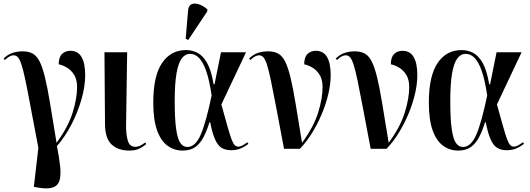

<svg xmlns="http://www.w3.org/2000/svg" viewBox="-29 -826 2942 1066"><path d="M179 215 159 211 184 -5Q158 -140 141 -232Q124 -324 112 -381Q100 -438 90 -468Q80 -498 70 -508.5Q60 -519 46 -519Q36 -519 24.5 -513Q13 -507 -2 -493L-9 -501Q14 -524 41 -532.5Q68 -541 96 -541Q130 -541 152.5 -528.5Q175 -516 191 -484.5Q207 -453 221 -395.5Q235 -338 249.5 -249Q264 -160 285 -33Q350 -122 374.5 -201.5Q399 -281 399 -342Q399 -383 383.5 -409Q368 -435 344.5 -449.5Q321 -464 297 -469Q297 -509 315.5 -526.5Q334 -544 361 -544Q404 -544 424 -509Q444 -474 444 -409Q444 -347 423.5 -275Q403 -203 367.5 -134.5Q332 -66 287 -15Q300 50 305 98Q310 146 301.5 175.5Q293 205 264 215Q235 225 179 215Z M689 10Q628 10 591.5 -23Q555 -56 554 -135L551 -536H677L671 -133Q670 -83 680 -47Q690 -11 721 -11Q738 -11 751 -18Q764 -25 777 -35L783 -26Q766 -11 744 -0.5Q722 10 689 10Z M985 10Q938 10 901 -17Q864 -44 843 -102.5Q822 -161 822 -257Q822 -404 870.5 -476Q919 -548 1004 -548Q1037 -548 1067 -533Q1097 -518 1120.5 -477Q1144 -436 1157 -358H1162L1198 -536H1337L1200 -246Q1221 -171 1234 -124.5Q1247 -78 1256 -54Q1265 -30 1273.5 -21Q1282 -12 1294 -12Q1306 -12 1320 -20Q1334 -28 1345 -36L1350 -27Q1334 -14 1310 -3Q1286 8 1254 8Q1224 8 1202.5 -4.5Q1181 -17 1165.5 -51Q1150 -85 1138 -147H1134Q1120 -102 1102 -66.5Q1084 -31 1056.5 -10.5Q1029 10 985 10ZM1011 -10Q1056 -10 1085.5 -78.5Q1115 -147 1146 -296Q1133 -384 1115 -434Q1097 -484 1075 -505.5Q1053 -527 1026 -527Q999 -527 980 -501.5Q961 -476 951 -419Q941 -362 941 -265Q941 -165 949 -109.5Q957 -54 972.5 -32Q988 -10 1011 -10ZM1016 -604 1002 -611 1015 -766Q1017 -794 1033.5 -802Q1050 -810 1074 -802.5Q1098 -795 1122 -775V-763Z M1548 0Q1522 -137 1504.5 -229.5Q1487 -322 1475 -379.5Q1463 -437 1453 -467.5Q1443 -498 1433 -508.5Q1423 -519 1409 -519Q1399 -519 1387.5 -513Q1376 -507 1361 -493L1354 -501Q1377 -524 1404 -532.5Q1431 -541 1459 -541Q1493 -541 1515.5 -528.5Q1538 -516 1554 -484.5Q1570 -453 1584 -395.5Q1598 -338 1612.5 -249Q1627 -160 1648 -33Q1713 -122 1737.5 -201.5Q1762 -281 1762 -342Q1762 -383 1746.5 -409Q1731 -435 1707.5 -449.5Q1684 -464 1660 -469Q1660 -509 1678.5 -526.5Q1697 -544 1724 -544Q1767 -544 1787 -509Q1807 -474 1807 -409Q1807 -360 1794 -304.5Q1781 -249 1757.5 -193Q1734 -137 1703 -87Q1672 -37 1636 0Z M2029 0Q2003 -137 1985.5 -229.5Q1968 -322 1956 -379.5Q1944 -437 1934 -467.5Q1924 -498 1914 -508.5Q1904 -519 1890 -519Q1880 -519 1868.5 -513Q1857 -507 1842 -493L1835 -501Q1858 -524 1885 -532.5Q1912 -541 1940 -541Q1974 -541 1996.5 -528.5Q2019 -516 2035 -484.5Q2051 -453 2065 -395.5Q2079 -338 2093.5 -249Q2108 -160 2129 -33Q2194 -122 2218.5 -201.5Q2243 -281 2243 -342Q2243 -383 2227.5 -409Q2212 -435 2188.5 -449.5Q2165 -464 2141 -469Q2141 -509 2159.5 -526.5Q2178 -544 2205 -544Q2248 -544 2268 -509Q2288 -474 2288 -409Q2288 -360 2275 -304.5Q2262 -249 2238.5 -193Q2215 -137 2184 -87Q2153 -37 2117 0Z M2515 10Q2468 10 2431 -17Q2394 -44 2373 -102.5Q2352 -161 2352 -257Q2352 -404 2400.5 -476Q2449 -548 2534 -548Q2567 -548 2597 -533Q2627 -518 2650.5 -477Q2674 -436 2687 -358H2692L2728 -536H2867L2730 -246Q2751 -171 2764 -124.5Q2777 -78 2786 -54Q2795 -30 2803.5 -21Q2812 -12 2824 -12Q2836 -12 2850 -20Q2864 -28 2875 -36L2880 -27Q2864 -14 2840 -3Q2816 8 2784 8Q2754 8 2732.5 -4.5Q2711 -17 2695.5 -51Q2680 -85 2668 -147H2664Q2650 -102 2632 -66.5Q2614 -31 2586.5 -10.5Q2559 10 2515 10ZM2541 -10Q2586 -10 2615.5 -78.5Q2645 -147 2676 -296Q2663 -384 2645 -434Q2627 -484 2605 -505.5Q2583 -527 2556 -527Q2529 -527 2510 -501.5Q2491 -476 2481 -419Q2471 -362 2471 -265Q2471 -165 2479 -109.5Q2487 -54 2502.5 -32Q2518 -10 2541 -10Z"/></svg>

Font: Noto Serif Display Condensed SemiBold
Style: Regular
Weight: 600
Width: 3
Designer: Monotype Design Team
Foundry: Monotype Imaging Inc.
Version: Version 2.009